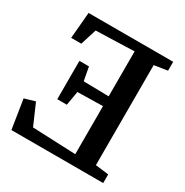

<svg xmlns="http://www.w3.org/2000/svg" viewBox="-170 -881 981 1019"><g transform="rotate(30 320.5 -371.5)"><path d="M520 -63 601 -53V0H38.5L10.5 -178L75.5 -197L131 -69.5L396 -58.5V-353L241 -350L226 -263.5H167.5V-498.5H226L241.5 -416L396 -413V-688.5L161.5 -681L130.5 -582.5H68.5L82.5 -743H601V-688.5L520 -676Z"/></g></svg>

Font: Merriweather 20pt SemiBold
Style: Regular
Weight: 600
Version: Version 2.100